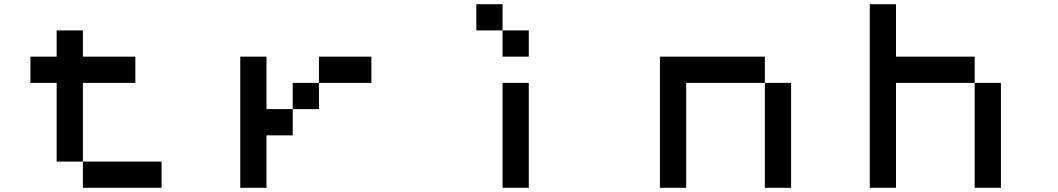

<svg xmlns="http://www.w3.org/2000/svg" viewBox="-20 -895 5040 915"><path d="M250 -750H375V-625H625V-500H375V-125H250V-500H125V-625H250ZM375 -125H750V0H375Z M1500 -625H1750V-500H1500ZM1375 -500H1500V-375H1375ZM1125 -625H1250V-375H1375V-250H1250V0H1125Z M2250 -875H2375V-750H2250ZM2375 -750H2500V-625H2375ZM2375 -500H2500V0H2375Z M3625 -500H3750V0H3625ZM3125 -625H3625V-500H3250V0H3125Z M4625 -500H4750V0H4625ZM4125 -875H4250V-625H4625V-500H4250V0H4125Z"/></svg>

Font: Pixel Operator Mono 8
Style: Regular
Weight: 400
Monospace: yes
Designer: Jayvee Enaguas (HarvettFox96)
Foundry: The Grandoplex Project
Version: Version 1.5.0 (October 25, 2015)